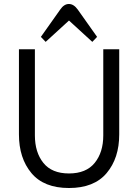

<svg xmlns="http://www.w3.org/2000/svg" viewBox="-20 -927 693 963"><path d="M75 -680H155V-248Q155 -163 197.5 -110Q240 -57 326 -57Q412 -57 455 -110Q498 -163 498 -248V-680H578V-253Q578 -134 515 -59Q452 16 326 16Q200 16 137.5 -59Q75 -134 75 -253ZM282 -879Q301 -907 325.5 -907Q350 -907 370 -879L467 -742L443 -717L326 -824L209 -717L185 -742Z"/></svg>

Font: Imprima
Style: Regular
Weight: 400
Version: Version 1.001